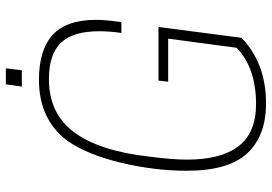

<svg xmlns="http://www.w3.org/2000/svg" viewBox="-160 -784 952 673"><g transform="rotate(-90 316.5 -448.0)"><path d="M290 8Q177 8 115.5 -57.5Q54 -123 54 -270Q54 -383 82 -500Q110 -617 158 -687Q233 -788 373 -788Q477 -788 530 -740Q583 -692 583 -587Q583 -557 575 -499H537Q543 -541 543 -577Q543 -669 502.5 -711Q462 -753 375 -753Q255 -753 189.5 -665.5Q124 -578 104 -405Q93 -321 93 -269Q93 -150 140 -88.5Q187 -27 288 -27Q414 -27 485 -95L517 -335H366L370 -369H558L520 -78Q431 8 290 8ZM406 -848H349L357 -904H413Z"/></g></svg>

Font: Tanohe Sans ExtraLight
Style: Italic
Weight: 200
Designer: Village Type and Design LLC & Cristiano Sobral
Foundry: Cooper Hewitt Smithsonian Design Museum
Version: Version 1.00;September 29, 2021;FontCreator 13.0.0.2655 64-b